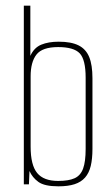

<svg xmlns="http://www.w3.org/2000/svg" viewBox="-20 -650 395 677"><path d="M186 7Q137 7 115.5 -8.5Q94 -24 84 -47L82 0H64V-630H87V-453Q100 -482 125.5 -492.5Q151 -503 187 -503Q231 -503 257 -490Q283 -477 294.5 -449Q306 -421 306 -374V-125Q306 -90 300 -65Q294 -40 280 -24Q266 -8 243 -0.5Q220 7 186 7ZM185 -12Q222 -12 243 -21.5Q264 -31 273 -55.5Q282 -80 282 -125V-376Q282 -440 261 -462Q240 -484 185 -484Q129 -484 108.5 -457.5Q88 -431 88 -381V-133Q88 -68 111 -40Q134 -12 185 -12Z"/></svg>

Font: Alumni Sans Thin
Style: Regular
Weight: 100
Designer: Robert E. Leuschke
Foundry: Robert E. Leuschke
Version: Version 1.018